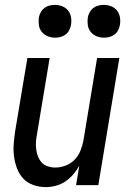

<svg xmlns="http://www.w3.org/2000/svg" viewBox="-20 -757 540 785"><path d="M167 8Q141 8 116.5 -0.5Q92 -9 75.5 -26.5Q59 -44 50 -67.5Q41 -91 37.5 -116Q34 -141 36 -167.5Q38 -194 42 -221L92 -520H183L131 -207Q128 -192 127 -176.5Q126 -161 128 -146Q130 -131 135.5 -117Q141 -103 150.5 -92.5Q160 -82 175 -77Q190 -72 205 -72Q226 -72 247 -79.5Q268 -87 284 -103Q300 -119 308.5 -140Q317 -161 321 -182L377 -520H468L382 0H291L304 -79Q294 -61 279.5 -44Q265 -27 247 -15Q229 -3 208 2.5Q187 8 167 8ZM405 -603Q389 -603 374.5 -609Q360 -615 350.5 -627Q341 -639 339 -654.5Q337 -670 339 -686Q341 -697 347 -707.5Q353 -718 362.5 -725Q372 -732 383 -734.5Q394 -737 405 -737Q421 -737 435.5 -731Q450 -725 459 -713Q468 -701 470.5 -685.5Q473 -670 470 -654Q468 -643 462.5 -632.5Q457 -622 447 -615Q437 -608 426.5 -605.5Q416 -603 405 -603ZM205 -603Q189 -603 174.5 -609Q160 -615 150.5 -627Q141 -639 139 -654.5Q137 -670 139 -686Q141 -697 147 -707.5Q153 -718 162.5 -725Q172 -732 183 -734.5Q194 -737 205 -737Q221 -737 235.5 -731Q250 -725 259 -713Q268 -701 270.5 -685.5Q273 -670 270 -654Q268 -643 262.5 -632.5Q257 -622 247 -615Q237 -608 226.5 -605.5Q216 -603 205 -603Z"/></svg>

Font: Iosevka Term Curly Md Obl
Style: Regular
Weight: 500
Italic angle: -9°
Designer: Belleve Invis
Foundry: Belleve Invis
Version: Version 32.3.0